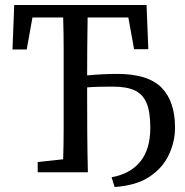

<svg xmlns="http://www.w3.org/2000/svg" viewBox="-20 -690 741 769"><path d="M30 -492 37 -670H567L574 -493H517L494 -620H331Q330 -563 329.5 -505Q329 -447 329 -388Q391 -394 449 -394Q573 -394 627 -339Q681 -284 681 -179Q681 -124 657 -71.5Q633 -19 580 17Q527 53 439 59L427 20Q503 6 542.5 -43.5Q582 -93 582 -178Q582 -242 567 -277.5Q552 -313 519.5 -328Q487 -343 433 -343Q403 -343 377.5 -342.5Q352 -342 329 -340V-310Q329 -233 329.5 -155Q330 -77 332 0H131V-41L233 -52Q235 -115 235 -180Q235 -245 235 -310V-359Q235 -424 235 -489.5Q235 -555 233 -620H110L87 -492Z"/></svg>

Font: Source Serif 4
Style: Regular
Weight: 400
Designer: Frank Grießhammer
Foundry: Adobe
Version: Version 4.005;hotconv 1.1.0;makeotfexe 2.6.0